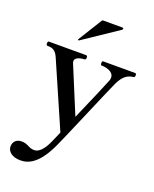

<svg xmlns="http://www.w3.org/2000/svg" viewBox="-169 -804 905 1125"><g transform="rotate(20 284.0 -241.0)"><path d="M179 -550C180 -550 180 -550 182 -551L395 -694C398 -696 401 -699 402 -701C402 -702 402 -702 402 -703C402 -706 399 -709 395 -709H276C272 -709 269 -708 267 -704L176 -557C175 -555 175 -555 175 -554C175 -553 177 -550 179 -550ZM357 -484C351 -484 350 -478 350 -471C350 -464 351 -458 357 -458C389 -458 433 -445 433 -411C433 -405 433 -399 430 -392C421 -368 366 -239 315 -123L196 -410C193 -416 192 -422 192 -426C192 -445 215 -456 251 -458C257 -458 259 -464 259 -471C259 -478 257 -484 251 -484H18C13 -484 11 -478 11 -471C11 -464 13 -458 18 -458C50 -458 69 -451 86 -414C101 -381 228 -89 264 -6C248 30 237 57 232 67C209 116 182 143 155 143C118 143 110 120 69 120C37 120 17 140 17 170C17 199 44 227 98 227C147 227 209 205 272 67C297 14 445 -337 468 -386C494 -439 521 -454 552 -458C560 -459 564 -462 564 -471C564 -478 562 -484 557 -484Z"/></g></svg>

Font: Shippori Mincho OTF SemiBold
Style: Regular
Weight: 600
Designer: FONTDASU
Foundry: FONTDASU / Google Inc. / but / Adobe
Version: Version 3.300;hotconv 1.0.109;makeotfexe 2.5.65596